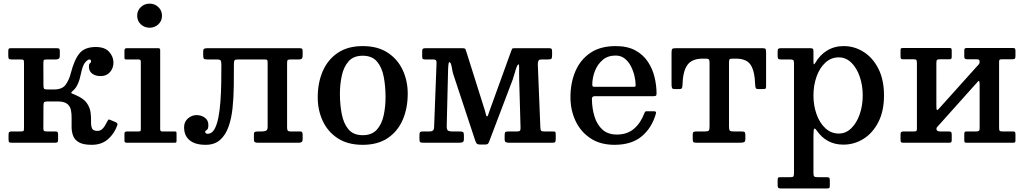

<svg xmlns="http://www.w3.org/2000/svg" viewBox="-20 -785 5648 1056"><path d="M625.5 -97Q609 -50 573.8 -19.2Q538.5 11.5 484.5 11.5Q439 11.5 415.5 -1.5Q392 -14.5 383.2 -35.8Q374.5 -57 373.8 -82.5Q373 -108 373.8 -133.5Q374.5 -159 370 -180.2Q365.5 -201.5 349 -214.2Q332.5 -227 297 -227H242Q225.5 -227 222.2 -222.2Q219 -217.5 219 -201L218.5 -79Q218.5 -67.5 222.5 -64.8Q226.5 -62 238.5 -62H284Q294.5 -62 297 -58Q299.5 -54 299.5 -43.5V-15Q299.5 -6 296 -3Q292.5 0 283 0H42.5Q33 0 30 -3.5Q27 -7 27 -16.5V-43.5Q27 -55 30.5 -58.5Q34 -62 44.5 -62H92.5Q107.5 -62 109.8 -65.2Q112 -68.5 112 -83V-434Q112 -450.5 110 -454.2Q108 -458 92 -458H44Q31 -458 28.2 -462.5Q25.5 -467 25.5 -480.5V-503Q25.5 -513 28 -516.5Q30.5 -520 40 -520H291Q302 -520 305.5 -517.2Q309 -514.5 309 -503V-479Q309 -466 303 -462Q297 -458 288 -458H242.5Q224.5 -458 221.5 -455Q218.5 -452 218.5 -434.5L219 -316Q219 -301.5 222.2 -297.2Q225.5 -293 241.5 -293H278Q323 -293 341.8 -320Q360.5 -347 369 -381Q389 -458.5 418 -492.5Q447 -526.5 506.5 -526.5Q556.5 -526.5 580.2 -500Q604 -473.5 604 -441Q604 -410.5 585.2 -388.5Q566.5 -366.5 533.5 -366.5Q504.5 -366.5 486.8 -380.2Q469 -394 469 -417.5Q469 -434 474.8 -437Q480.5 -440 480.5 -448.5Q480.5 -458 471.5 -458Q463 -458 448.8 -442.2Q434.5 -426.5 424.5 -377Q419 -348 408 -323.2Q397 -298.5 379.5 -284.5Q367.5 -274.5 374.8 -271.2Q382 -268 397.5 -261.5Q440.5 -243 457.8 -217.8Q475 -192.5 478.2 -166Q481.5 -139.5 480.8 -116.5Q480 -93.5 486 -79.2Q492 -65 516.5 -65Q533 -65 545.2 -78Q557.5 -91 569 -115.5Q572 -121.5 575 -125.5Q578 -129.5 585.5 -126L614 -114Q629.5 -107.5 625.5 -97Z M734.5 -698.5Q734.5 -727 754.5 -746Q774.5 -765 803 -765Q831 -765 851 -746Q871 -727 871 -698.5Q871 -670 851 -651.2Q831 -632.5 803 -632.5Q774.5 -632.5 754.5 -651.2Q734.5 -670 734.5 -698.5ZM742.5 -458H675Q668 -458 666.2 -460.2Q664.5 -462.5 664.5 -469.5V-507Q664.5 -520 677 -520H851Q861 -520 861 -509.5V-74Q861 -62 871.5 -62H939Q946 -62 948.5 -60.5Q951 -59 951 -51.5V-12.5Q951 -5 949.5 -2.5Q948 0 940.5 0H679.5Q671 0 667.8 -2Q664.5 -4 664.5 -12V-47Q664.5 -57 668 -59.5Q671.5 -62 680.5 -62H742.5Q751 -62 752.8 -64.8Q754.5 -67.5 754.5 -75.5V-446Q754.5 -458 742.5 -458Z M992.5 -85Q992.5 -115.5 1014 -133.8Q1035.5 -152 1061 -152Q1087 -152 1106.5 -137.8Q1126 -123.5 1126 -98Q1126 -75 1117.2 -70.2Q1108.5 -65.5 1108.5 -60Q1108.5 -54 1113 -51.5Q1117.5 -49 1121.5 -49Q1144.5 -49 1158.8 -73.2Q1173 -97.5 1181 -138.2Q1189 -179 1192.5 -228.8Q1196 -278.5 1196.8 -330.5Q1197.5 -382.5 1197.5 -428.5Q1197.5 -446 1193.8 -452Q1190 -458 1172.5 -458H1121Q1105 -458 1101.2 -462.2Q1097.5 -466.5 1097.5 -483V-498.5Q1097.5 -514 1103 -517Q1108.5 -520 1122.5 -520H1626Q1638 -520 1641.2 -517Q1644.5 -514 1644.5 -501.5V-479.5Q1644.5 -466 1639.2 -462Q1634 -458 1623.5 -458H1579Q1566.5 -458 1562.8 -455Q1559 -452 1559 -439V-83.5Q1559 -71 1563 -66.5Q1567 -62 1578 -62H1632Q1644.5 -62 1644.5 -46V-17.5Q1644.5 0 1624 0H1397.5Q1386.5 0 1381.5 -3.5Q1376.5 -7 1376.5 -17.5V-46.5Q1376.5 -56 1381 -59Q1385.5 -62 1400 -62H1419Q1433 -62 1442.5 -65.8Q1452 -69.5 1452 -87V-439Q1452 -450 1450 -454Q1448 -458 1435.5 -458H1288.5Q1273 -458 1269.8 -453Q1266.5 -448 1266.5 -432Q1266.5 -372.5 1265.8 -310.2Q1265 -248 1259 -190.5Q1253 -133 1236.8 -87.5Q1220.5 -42 1190.2 -15.2Q1160 11.5 1111 11.5Q1053 11.5 1022.8 -13.8Q992.5 -39 992.5 -85Z M1727.5 -249.5Q1727.5 -329.5 1755 -393.2Q1782.5 -457 1837.5 -494.2Q1892.5 -531.5 1975 -531.5Q2057.5 -531.5 2112.5 -495.2Q2167.5 -459 2195 -399.5Q2222.5 -340 2222.5 -270Q2222.5 -190 2195 -126.2Q2167.5 -62.5 2112.5 -25.5Q2057.5 11.5 1975 11.5Q1892.5 11.5 1837.5 -24.5Q1782.5 -60.5 1755 -120Q1727.5 -179.5 1727.5 -249.5ZM1849.5 -270Q1849.5 -209.5 1859.8 -157.2Q1870 -105 1897 -73.2Q1924 -41.5 1975 -41.5Q2026 -41.5 2053.2 -72.5Q2080.5 -103.5 2090.5 -151.5Q2100.5 -199.5 2100.5 -250Q2100.5 -310.5 2090.5 -362.8Q2080.5 -415 2053.2 -446.8Q2026 -478.5 1975 -478.5Q1924 -478.5 1897 -447.5Q1870 -416.5 1859.8 -368.5Q1849.5 -320.5 1849.5 -270Z M2363 -458H2319Q2309 -458 2305.5 -460.8Q2302 -463.5 2302 -473V-503Q2302 -515 2307 -517.5Q2312 -520 2323 -520H2521.5Q2538 -520 2540.2 -514.2Q2542.5 -508.5 2546 -497L2646.5 -178.5Q2651 -164 2652.8 -154.5Q2654.5 -145 2659 -145Q2662 -145 2663.8 -150.5Q2665.5 -156 2670 -168.5L2791 -503Q2794.5 -513 2796.5 -516.5Q2798.5 -520 2812.5 -520H2998.5Q3009.5 -520 3013 -516.8Q3016.5 -513.5 3016.5 -502V-483Q3016.5 -467 3013 -462.5Q3009.5 -458 2993.5 -458H2958.5Q2945 -458 2941.5 -451Q2938 -444 2938 -431L2952 -83Q2952.5 -70.5 2956 -66.2Q2959.5 -62 2973 -62H3017.5Q3032 -62 3034.2 -59.8Q3036.5 -57.5 3036.5 -43V-21Q3036.5 -8.5 3033.8 -4.2Q3031 0 3018.5 0H2779.5Q2768 0 2761.8 -3.2Q2755.5 -6.5 2755.5 -19V-38Q2755.5 -52.5 2758.2 -57.2Q2761 -62 2775.5 -62H2823.5Q2836.5 -62 2840 -66.5Q2843.5 -71 2843 -83L2835.5 -347.5Q2835 -360.5 2835.2 -380.2Q2835.5 -400 2835.2 -415.5Q2835 -431 2832.5 -431Q2827 -431 2821.5 -416.5Q2816 -402 2810.8 -382.8Q2805.5 -363.5 2800.5 -349L2671 -8Q2668 1 2663.8 5.5Q2659.5 10 2647 10H2623Q2605 10 2600.5 2.8Q2596 -4.5 2592 -17L2473 -377Q2469.5 -387.5 2467 -403Q2464.5 -418.5 2461 -430.8Q2457.5 -443 2451 -443Q2448.5 -443 2447 -434.2Q2445.5 -425.5 2444.5 -402L2437 -94.5Q2436.5 -74 2442.5 -68Q2448.5 -62 2470 -62H2508.5Q2522.5 -62 2527 -58.5Q2531.5 -55 2531.5 -40V-20Q2531.5 -7 2525.2 -3.5Q2519 0 2505.5 0H2309Q2295 0 2291 -3.2Q2287 -6.5 2287 -20V-41Q2287 -55 2290.8 -58.5Q2294.5 -62 2308 -62H2344Q2367 -62 2367.5 -84L2381 -438Q2381.5 -448 2378 -453Q2374.5 -458 2363 -458Z M3117.5 -250Q3117.5 -330 3145 -393.8Q3172.5 -457.5 3227.5 -494.5Q3282.5 -531.5 3366 -531.5Q3431 -531.5 3474.5 -507.8Q3518 -484 3543.5 -445.2Q3569 -406.5 3580 -360.8Q3591 -315 3591 -271Q3591 -261 3587.5 -258.5Q3584 -256 3573 -256H3251.5Q3235.5 -256 3235.5 -241.5Q3236 -189 3249.8 -144.2Q3263.5 -99.5 3293.5 -72.2Q3323.5 -45 3373 -45Q3429.5 -45 3466.5 -76.5Q3503.5 -108 3523.5 -161Q3525.5 -166.5 3527.5 -169.8Q3529.5 -173 3537.5 -173H3577Q3590.5 -173 3588 -162Q3566.5 -83.5 3510.5 -36Q3454.5 11.5 3360 11.5Q3281 11.5 3227 -24.8Q3173 -61 3145.2 -120.5Q3117.5 -180 3117.5 -250ZM3251.5 -307.5H3462Q3471.5 -307.5 3473.8 -309Q3476 -310.5 3476 -316.5Q3476 -340.5 3469.2 -368.8Q3462.5 -397 3449.2 -422.2Q3436 -447.5 3415.2 -463.5Q3394.5 -479.5 3366 -479.5Q3323 -479.5 3294.8 -455.5Q3266.5 -431.5 3252.2 -395Q3238 -358.5 3237.5 -321Q3237.5 -313 3239.8 -310.2Q3242 -307.5 3251.5 -307.5Z M3790 -20.5V-44.5Q3790 -56.5 3794.8 -59.2Q3799.5 -62 3811 -62H3855.5Q3873.5 -62 3878 -66.5Q3882.5 -71 3882.5 -89.5V-440Q3882.5 -454 3878.5 -458.2Q3874.5 -462.5 3860.5 -462.5H3845Q3786 -462.5 3760.8 -428Q3735.5 -393.5 3733.5 -315.5Q3733 -304 3730 -299.5Q3727 -295 3714.5 -295H3690.5Q3678 -295 3675.8 -302.2Q3673.5 -309.5 3673.5 -320.5V-493.5Q3673.5 -511 3677 -515.5Q3680.5 -520 3697.5 -520H4172.5Q4187.5 -520 4190.5 -515.8Q4193.5 -511.5 4193.5 -496.5V-310.5Q4193.5 -299.5 4189.8 -297.2Q4186 -295 4174.5 -295H4153Q4139 -295 4136.5 -300.8Q4134 -306.5 4133.5 -318.5Q4131 -395 4108.2 -428.8Q4085.5 -462.5 4027.5 -462.5H4008.5Q3995.5 -462.5 3992.5 -458.5Q3989.5 -454.5 3989.5 -441V-90.5Q3989.5 -71.5 3993.8 -66.8Q3998 -62 4016.5 -62H4058.5Q4073.5 -62 4076.5 -57.5Q4079.5 -53 4079.5 -37.5V-21Q4079.5 -6 4071.8 -3Q4064 0 4050.5 0H3813Q3798 0 3794 -3.2Q3790 -6.5 3790 -20.5Z M4257 -479V-503Q4257 -514.5 4261.5 -517.2Q4266 -520 4276.5 -520H4435Q4446.5 -520 4450.2 -517Q4454 -514 4454 -503V-450Q4454 -432.5 4456.5 -431.5Q4459 -430.5 4464 -439Q4488 -481.5 4528.2 -506.5Q4568.5 -531.5 4620 -531.5Q4680 -531.5 4730.5 -499.2Q4781 -467 4811.5 -406.5Q4842 -346 4842 -260Q4842 -174.5 4811.2 -114Q4780.5 -53.5 4729.5 -21.5Q4678.5 10.5 4618.5 10.5Q4571.5 10.5 4535 -9.2Q4498.5 -29 4474 -64.5Q4463 -80.5 4458.5 -77.5Q4454 -74.5 4454 -35.5V166Q4454 181.5 4458.2 185.5Q4462.5 189.5 4477.5 189.5H4526.5Q4537.5 189.5 4540.8 192.8Q4544 196 4544 208V235Q4544 246.5 4541.2 249Q4538.5 251.5 4527 251.5H4273.5Q4263 251.5 4260 247.2Q4257 243 4257 233V206.5Q4257 196.5 4259.2 193Q4261.5 189.5 4271.5 189.5H4327Q4341 189.5 4344 185Q4347 180.5 4347 166V-438Q4347 -452 4342 -455Q4337 -458 4324 -458H4276Q4263 -458 4260 -462.2Q4257 -466.5 4257 -479ZM4454 -260Q4454 -204.5 4471 -156.8Q4488 -109 4519.5 -79.8Q4551 -50.5 4593.5 -50.5Q4632.5 -50.5 4662.2 -79.8Q4692 -109 4708.5 -156.8Q4725 -204.5 4725 -260Q4725 -315.5 4708.5 -363.5Q4692 -411.5 4662.2 -440.5Q4632.5 -469.5 4593.5 -469.5Q4551 -469.5 4519.5 -440.5Q4488 -411.5 4471 -363.5Q4454 -315.5 4454 -260Z M5475 -84.5Q5475 -71.5 5477.2 -66.8Q5479.5 -62 5493 -62H5552Q5560 -62 5562.5 -58.8Q5565 -55.5 5565 -47V-11Q5565 -3 5561.2 -1.5Q5557.5 0 5549.5 0H5294.5Q5287 0 5285.2 -3.8Q5283.5 -7.5 5283.5 -15.5V-47.5Q5283.5 -56 5286 -59Q5288.5 -62 5296 -62H5348Q5360 -62 5364 -65.2Q5368 -68.5 5368 -81.5V-315.5Q5368 -330.5 5366.2 -336.8Q5364.5 -343 5358 -336L5138.5 -91Q5135.5 -87.5 5133 -84.8Q5130.5 -82 5130.5 -75.5Q5130.5 -62 5151 -62H5197Q5207 -62 5210.8 -59Q5214.5 -56 5214.5 -45V-15Q5214.5 -6 5211.8 -3Q5209 0 5200.5 0H4947Q4938 0 4935.5 -3.2Q4933 -6.5 4933 -16V-46Q4933 -56.5 4937.2 -59.2Q4941.5 -62 4951 -62H5006Q5016 -62 5019.5 -64.2Q5023 -66.5 5023 -76V-436.5Q5023 -449.5 5020.5 -454.2Q5018 -459 5005 -459H4946Q4938 -459 4935.5 -462.2Q4933 -465.5 4933 -474V-510Q4933 -518 4936.8 -519.5Q4940.5 -521 4948.5 -521H5203.5Q5211 -521 5212.8 -517.2Q5214.5 -513.5 5214.5 -505.5V-473.5Q5214.5 -465 5212 -462Q5209.5 -459 5202 -459H5150Q5138 -459 5134 -455.8Q5130 -452.5 5130 -439.5V-210Q5130 -190.5 5131.5 -183Q5133 -175.5 5142.5 -185.5L5363.5 -431.5Q5368 -436.5 5368 -443.5Q5368 -455 5363.2 -457Q5358.5 -459 5347 -459H5301Q5291 -459 5287.2 -462Q5283.5 -465 5283.5 -476V-506Q5283.5 -515 5286.2 -518Q5289 -521 5297.5 -521H5551Q5560 -521 5562.5 -517.8Q5565 -514.5 5565 -505V-475Q5565 -464.5 5560.8 -461.8Q5556.5 -459 5547 -459H5492Q5482 -459 5478.5 -456.8Q5475 -454.5 5475 -445Z"/></svg>

Font: Besley* Medium
Style: Regular
Weight: 500
Designer: Owen Earl
Foundry: indestructible type*
Version: Version 3.000; ttfautohint (v1.8.3)